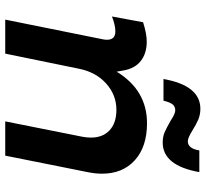

<svg xmlns="http://www.w3.org/2000/svg" viewBox="-46 -740 786 734"><g transform="rotate(90 347.0 -373.0)"><path d="M525 -602Q503 -602 486.5 -609Q470 -616 442 -632Q415 -650 402 -650Q386 -650 378 -638.5Q370 -627 365 -605H282Q307 -746 396 -746Q418 -746 437 -738Q456 -730 478 -716Q507 -698 520 -698Q548 -698 555 -742H638Q613 -602 525 -602ZM129 -367Q132 -379 132 -389Q132 -421 100 -421Q76 -421 43 -408L65 -527Q109 -541 139 -541Q183 -541 212 -519Q241 -497 249 -454L254 -426Q325 -542 451 -542Q541 -542 592.5 -495.5Q644 -449 644 -370Q644 -344 638 -315L575 0H444L503 -296Q506 -313 506 -328Q506 -373 478 -399Q450 -425 400 -425Q343 -425 299.5 -386Q256 -347 243 -283L185 0H55Z"/></g></svg>

Font: TypoPRO Montserrat Alternates
Style: Italic
Weight: 500
Italic angle: -11.3°
Designer: Julieta Ulanovsky
Foundry: Julieta Ulanovsky
Version: Version 6.001